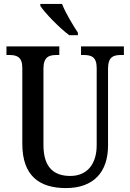

<svg xmlns="http://www.w3.org/2000/svg" viewBox="-20 -951 666 981"><path d="M334 -771H378V-784C353 -822 314 -886 297 -931H186V-921C208 -886 285 -807 334 -771ZM317 10C460 10 532 -74 532 -207V-600C532 -661 560 -670 599 -670H613V-714H394V-670H407C446 -670 474 -661 474 -604V-209C474 -116 428 -52 339 -52C257 -52 202 -94 202 -210V-600C202 -661 231 -670 270 -670H283V-714H13V-670H27C65 -670 94 -661 94 -604V-216C94 -53 181 10 317 10Z"/></svg>

Font: Noto Serif Hebrew Condensed Medium
Style: Regular
Weight: 500
Width: 3
Designer: Monotype Design Team
Foundry: Monotype Imaging Inc.
Version: Version 2.004